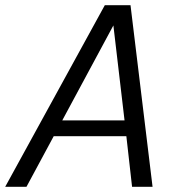

<svg xmlns="http://www.w3.org/2000/svg" viewBox="-56 -720 676 740"><path d="M-36 0 348 -700H447L532 0H453L431 -195H151L46 0ZM184 -256H424L381 -622Z"/></svg>

Font: Red Hat Mono
Style: Italic
Weight: 300
Italic angle: -12°
Monospace: yes
Designer: Pentagram, MCKL
Foundry: Pentagram, MCKL
Version: Version 1.023